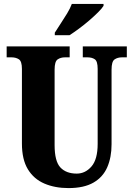

<svg xmlns="http://www.w3.org/2000/svg" viewBox="-20 -951 682 981"><path d="M330 10Q261 10 207 -13Q153 -36 122.5 -86Q92 -136 92 -218V-599Q92 -638 76.5 -648Q61 -658 39 -658H14V-714H336V-658H312Q290 -658 274.5 -647.5Q259 -637 259 -595V-210Q259 -127 288.5 -95.5Q318 -64 372 -64Q416 -64 447.5 -100.5Q479 -137 479 -216V-599Q479 -638 464.5 -648Q450 -658 427 -658H403V-714H628V-658H603Q581 -658 565.5 -647.5Q550 -637 550 -595V-214Q550 -147 528 -96.5Q506 -46 457.5 -18Q409 10 330 10ZM260 -784Q273 -805 290 -830.5Q307 -856 323 -882.5Q339 -909 347 -931H509V-921Q501 -908 481.5 -888.5Q462 -869 436.5 -847Q411 -825 384 -805Q357 -785 335 -771H260Z"/></svg>

Font: Noto Serif Tamil ExtraCondensed Black
Style: Regular
Weight: 900
Width: 2
Designer: Indian Type Foundry, Tom Grace, and the Monotype Design Team
Foundry: Monotype Imaging Inc.
Version: Version 2.004; ttfautohint (v1.8.4.7-5d5b)